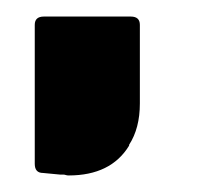

<svg xmlns="http://www.w3.org/2000/svg" viewBox="-20 -138 270 232"><path d="M53 73 32 71Q22 71 22 60V0V-108Q22 -118 33 -118H138Q149 -118 149 -108V-13Q149 17 136 37V38Q114 74 63 74Q61 74 59.5 73.5Q58 73 57 73Z"/></svg>

Font: Punc
Style: Bold
Weight: 400
Designer: The Kinetic
Foundry: The Kinetic
Version: Version 1.000;PS 001.001;hotconv 1.0.56